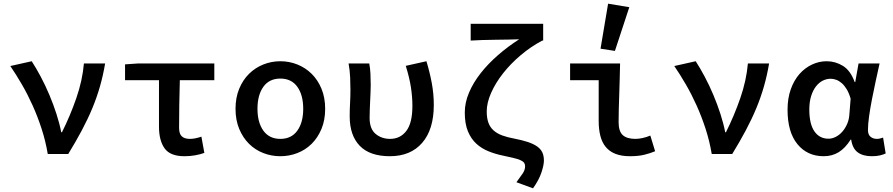

<svg xmlns="http://www.w3.org/2000/svg" viewBox="-20 -835 4840 1041"><path d="M239 0Q227 -71 205.5 -137Q184 -203 157 -263Q130 -323 99 -376.5Q68 -430 36 -477L152 -503Q176 -466 201 -419Q226 -372 247.5 -321Q269 -270 286 -217.5Q303 -165 312 -118H316Q361 -208 394 -303.5Q427 -399 435 -491H550Q539 -426 522 -366.5Q505 -307 480.5 -248Q456 -189 423.5 -128Q391 -67 350 0Z M980 12Q903 12 872.5 -30.5Q842 -73 842 -148V-400H658V-486L730 -491H1142V-400H955Q953 -331 952 -264.5Q951 -198 951 -142Q951 -109 966 -95.5Q981 -82 1009 -82Q1024 -82 1039 -85Q1054 -88 1072 -94L1088 -6Q1066 2 1038.5 7Q1011 12 980 12Z M1500 12Q1452 12 1408 -5Q1364 -22 1330.5 -55Q1297 -88 1277 -136Q1257 -184 1257 -245Q1257 -306 1277 -354Q1297 -402 1330.5 -435Q1364 -468 1408 -485.5Q1452 -503 1500 -503Q1548 -503 1592 -485.5Q1636 -468 1669.5 -435Q1703 -402 1723 -354Q1743 -306 1743 -245Q1743 -184 1723 -136Q1703 -88 1669.5 -55Q1636 -22 1592 -5Q1548 12 1500 12ZM1500 -82Q1560 -82 1592 -126.5Q1624 -171 1624 -245Q1624 -320 1592 -364.5Q1560 -409 1500 -409Q1440 -409 1408 -364.5Q1376 -320 1376 -245Q1376 -171 1408 -126.5Q1440 -82 1500 -82Z M2094 12Q1985 12 1930.5 -44.5Q1876 -101 1876 -204Q1876 -240 1878 -276Q1880 -312 1880 -348Q1880 -377 1878.5 -414Q1877 -451 1870 -491H1982Q1987 -465 1988.5 -436Q1990 -407 1990 -373Q1990 -356 1989 -334.5Q1988 -313 1987 -289.5Q1986 -266 1985 -242Q1984 -218 1984 -196Q1984 -136 2016.5 -109Q2049 -82 2095 -82Q2150 -82 2183 -125Q2216 -168 2216 -261Q2216 -309 2208 -361.5Q2200 -414 2180 -478L2292 -503Q2310 -444 2321 -385Q2332 -326 2332 -266Q2332 -133 2269 -60.5Q2206 12 2094 12Z M2870 186 2780 153Q2803 122 2815 104Q2827 86 2827 66Q2827 55 2821.5 47.5Q2816 40 2802 33.5Q2788 27 2764 21.5Q2740 16 2704 8Q2665 0 2628 -15Q2591 -30 2562.5 -56Q2534 -82 2517 -123Q2500 -164 2500 -225Q2500 -279 2523 -333Q2546 -387 2586 -438Q2626 -489 2680 -536Q2734 -583 2795 -622Q2773 -621 2739.5 -620.5Q2706 -620 2669 -619.5Q2632 -619 2595.5 -618Q2559 -617 2532 -615V-706H2925V-615H2920Q2858 -582 2803.5 -536Q2749 -490 2708 -438Q2667 -386 2643 -332Q2619 -278 2619 -231Q2619 -195 2628 -170Q2637 -145 2656 -128Q2675 -111 2703.5 -100.5Q2732 -90 2771 -83Q2812 -75 2842 -65Q2872 -55 2891.5 -41.5Q2911 -28 2920 -9.5Q2929 9 2929 36Q2929 60 2915.5 100.5Q2902 141 2870 186Z M3396 12Q3349 12 3316.5 -1Q3284 -14 3264 -38.5Q3244 -63 3235 -98.5Q3226 -134 3226 -179V-400H3071V-491H3342Q3341 -451 3340 -408.5Q3339 -366 3337.5 -324Q3336 -282 3335 -243Q3334 -204 3334 -173Q3334 -123 3356.5 -102.5Q3379 -82 3425 -82Q3442 -82 3463.5 -86.5Q3485 -91 3506 -100L3532 -15Q3506 -4 3473.5 4Q3441 12 3396 12ZM3314 -559 3236 -571 3277 -815 3392 -796Z M3839 0Q3827 -71 3805.5 -137Q3784 -203 3757 -263Q3730 -323 3699 -376.5Q3668 -430 3636 -477L3752 -503Q3776 -466 3801 -419Q3826 -372 3847.5 -321Q3869 -270 3886 -217.5Q3903 -165 3912 -118H3916Q3961 -208 3994 -303.5Q4027 -399 4035 -491H4150Q4139 -426 4122 -366.5Q4105 -307 4080.5 -248Q4056 -189 4023.5 -128Q3991 -67 3950 0Z M4446 12Q4357 12 4303.5 -53.5Q4250 -119 4250 -240Q4250 -302 4267.5 -351Q4285 -400 4314.5 -433.5Q4344 -467 4382.5 -485Q4421 -503 4462 -503Q4509 -503 4550 -478Q4591 -453 4614 -390H4617L4635 -491H4749Q4739 -446 4728 -395.5Q4717 -345 4707.5 -296Q4698 -247 4692 -204Q4686 -161 4686 -130Q4686 -105 4700 -93.5Q4714 -82 4734 -82Q4749 -82 4768 -89L4782 -3Q4770 3 4751.5 7.5Q4733 12 4707 12Q4659 12 4630.5 -9Q4602 -30 4595 -78H4592Q4563 -32 4527.5 -10Q4492 12 4446 12ZM4472 -83Q4492 -83 4511.5 -93Q4531 -103 4546.5 -120.5Q4562 -138 4572.5 -161.5Q4583 -185 4585 -212L4592 -300Q4583 -331 4570.5 -351.5Q4558 -372 4543.5 -384.5Q4529 -397 4513.5 -402.5Q4498 -408 4484 -408Q4462 -408 4441.5 -398Q4421 -388 4404.5 -367Q4388 -346 4378 -314.5Q4368 -283 4368 -241Q4368 -163 4395.5 -123Q4423 -83 4472 -83Z"/></svg>

Font: Source Code Pro Semibold
Style: Regular
Weight: 600
Monospace: yes
Designer: Paul D. Hunt, Teo Tuominen
Foundry: Adobe Systems Incorporated
Version: Version 2.030;PS 1.000;hotconv 16.6.51;makeotf.lib2.5.65220